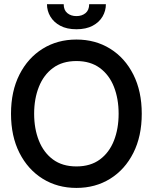

<svg xmlns="http://www.w3.org/2000/svg" viewBox="-20 -908 750 942"><path d="M355 14Q262 14 189.5 -31Q117 -76 75.5 -157.8Q34 -239.5 34 -350Q34 -460.5 75.5 -542.2Q117 -624 189.5 -669Q262 -714 355 -714Q448 -714 520.5 -669Q593 -624 634.2 -542.2Q675.5 -460.5 675.5 -350Q675.5 -239.5 634.2 -157.8Q593 -76 520.5 -31Q448 14 355 14ZM355 -91.5Q424 -91.5 470 -125.5Q516 -159.5 539 -218Q562 -276.5 562 -350Q562 -423.5 539 -482Q516 -540.5 469.8 -574.5Q423.5 -608.5 355 -608.5Q286 -608.5 240 -574.5Q194 -540.5 170.8 -482Q147.5 -423.5 147.5 -350Q147.5 -276.5 170.8 -218Q194 -159.5 240 -125.5Q286 -91.5 355 -91.5ZM355 -764.5Q307.5 -764.5 275.5 -781.8Q243.5 -799 227 -827Q210.5 -855 210.5 -887.5H292.5Q292.5 -858.5 310.2 -843.8Q328 -829 355 -829Q382 -829 399.8 -843.8Q417.5 -858.5 417.5 -887.5H499.5Q499.5 -855 483.2 -827Q467 -799 434.8 -781.8Q402.5 -764.5 355 -764.5Z"/></svg>

Font: Cabin SemiCondensedMedium
Style: Regular
Weight: 500
Width: 4
Designer: Pablo Impallari
Foundry: Pablo Impallari. http://www.impallari.com Igino Marini. http://www.ikern.com
Version: Version 3.001